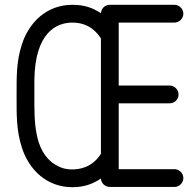

<svg xmlns="http://www.w3.org/2000/svg" viewBox="-20 -774 806 799"><path d="M281 -69C252 -69 233 -75 208 -90C120 -146 123 -274 123 -375C123 -395 123 -416 123 -439C125 -642 218 -680 281 -680C352 -680 385 -637 400 -614V-134C362 -74 306 -69 281 -69ZM400 -31C401 -10 419 4 437 4H706C726 4 743 -13 743 -33C743 -53 726 -70 706 -70H474V-344H686C706 -344 723 -360 723 -381C723 -401 706 -418 686 -418H474V-680H706C726 -680 743 -697 743 -717C743 -737 726 -754 706 -754H437C415 -754 401 -737 400 -719C368 -740 334 -754 281 -754C175 -754 101 -682 71 -589C48 -519 49 -455 49 -375C49 -294 48 -231 71 -160C101 -66 176 5 281 5C333 5 368 -10 400 -31Z"/></svg>

Font: LS
Style: Regular
Weight: 400
Designer: BSozoo
Foundry: BSozoo
Version: Version 001.000